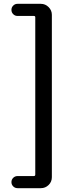

<svg xmlns="http://www.w3.org/2000/svg" viewBox="-20 -815 394 1007"><path d="M72.3 171.9Q58.6 171.9 49.3 162.6Q40 153.3 40 140.1Q40 127 49.3 117.7Q58.6 108.4 72.3 108.4H157.2Q165 108.4 165 100.6V-724.6Q165 -731.4 157.2 -731.4H71.3Q58.6 -731.4 49.3 -740.7Q40 -750 40 -763.2Q40 -776.4 49.3 -785.6Q58.6 -794.9 71.3 -794.9H194.3Q217.8 -794.9 234.9 -777.8Q252 -760.7 252 -737.3V114.3Q252 138.7 234.9 155.3Q217.8 171.9 194.3 171.9Z"/></svg>

Font: Gen Jyuu Gothic P Medium
Style: Regular
Weight: 500
Designer: [Source Han Sans]
Ryoko NISHIZUKA  (kana & ideographs); Paul D. Hunt (Latin, Greek & Cyrillic); Wenlong ZHANG  (bopomofo
Version: Version 1.002.20150607